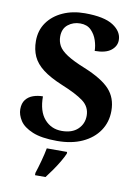

<svg xmlns="http://www.w3.org/2000/svg" viewBox="-101 -791 788 1079"><g transform="rotate(10 293.0 -251.5)"><path d="M264 10Q175 10 123.5 -11.5Q72 -33 51 -65.5Q30 -98 30 -130Q30 -164 46 -184.5Q62 -205 88 -214Q114 -223 143 -223Q143 -138 181.5 -94Q220 -50 280 -50Q339 -50 371.5 -81Q404 -112 404 -158Q404 -209 362.5 -240Q321 -271 237 -305Q167 -334 126 -365.5Q85 -397 67.5 -435.5Q50 -474 50 -523Q50 -584 82 -629Q114 -674 169.5 -699Q225 -724 295 -724Q405 -724 456.5 -690.5Q508 -657 508 -608Q508 -573 477.5 -549Q447 -525 385 -525Q385 -553 374.5 -585Q364 -617 341 -640Q318 -663 279 -663Q239 -663 209.5 -639.5Q180 -616 180 -571Q180 -543 193 -519Q206 -495 242 -471.5Q278 -448 345 -421Q448 -379 492 -331Q536 -283 536 -209Q536 -145 502.5 -95.5Q469 -46 408 -18Q347 10 264 10ZM176 208Q186 178 197.5 136Q209 94 215 61H331V71Q322 92 306 119Q290 146 271.5 172.5Q253 199 236 221H176Z"/></g></svg>

Font: Noto Serif Toto
Style: Bold
Weight: 700
Designer: Monotype Design Team
Foundry: Monotype Imaging Inc.
Version: Version 2.001; ttfautohint (v1.8.4.7-5d5b)